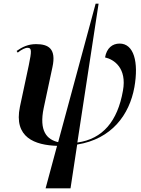

<svg xmlns="http://www.w3.org/2000/svg" viewBox="-20 -780 764 1040"><path d="M227 240H362L398 3C585 -27 681 -158 708 -308C732 -444 705 -544 628 -544C589 -544 558 -520 549 -469C598 -458 668 -411 646 -289C617 -123 536 -27 399 -8L514 -760H498L295 -10C235 -24 190 -69 217 -196L264 -416C286 -517 242 -541 175 -541C133 -541 101 -526 70 -504L76 -495C98 -513 119 -522 130 -521C152 -521 152 -504 136 -427L88 -202C53 -34 170 6 289 10Z"/></svg>

Font: Noto Serif Display SemiBold
Style: Italic
Weight: 600
Italic angle: -12°
Designer: Monotype Design Team
Foundry: Monotype Imaging Inc.
Version: Version 2.009